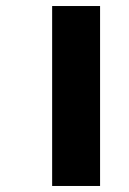

<svg xmlns="http://www.w3.org/2000/svg" viewBox="-20 -617 427 637"><path d="M153 0H312V-597H153Z"/></svg>

Font: Noto Sans Gujarati ExtraCondensed Black
Style: Regular
Weight: 900
Width: 2
Designer: Jelle Bosma - Monotype Design Team, Universal Thirst
Foundry: Monotype Imaging Inc.
Version: Version 2.106